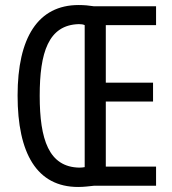

<svg xmlns="http://www.w3.org/2000/svg" viewBox="-20 -832 686 764"><path d="M293 -812C131 -812 50 -682 50 -452C50 -221 127 -88 291 -88C315 -88 335 -91 355 -93H601V-169H401V-428H589V-503H401V-732H601V-807H354C335 -810 315 -812 293 -812ZM294 -736C303 -736 311 -735 317 -732V-167C312 -166 304 -165 296 -165C174 -167 138 -277 138 -451C138 -622 172 -733 294 -736Z"/></svg>

Font: Noto Sans Kannada UI ExtraCondensed
Style: Regular
Weight: 400
Width: 2
Designer: Jelle Bosma - Monotype Design Team
Foundry: Monotype Imaging Inc.
Version: Version 2.005